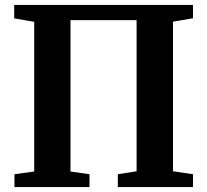

<svg xmlns="http://www.w3.org/2000/svg" viewBox="-20 -763 845 783"><path d="M38 -688V-743H767V-688.5L685.5 -674.5V-64.5L767 -52.5V0H460.5V-52.5L537 -64.5V-681H267.5V-63.5L345 -52.5V0H39V-52.5L119.5 -63.5V-674Z"/></svg>

Font: Merriweather Text
Style: Bold
Weight: 700
Designer: Eben Sorkin
Foundry: Eben Sorkin
Version: Version 2.100